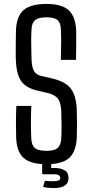

<svg xmlns="http://www.w3.org/2000/svg" viewBox="-20 -827 470 975"><path d="M217 7Q136 7 100 -25Q64 -57 62 -131Q61 -173 61 -209Q61 -245 63 -289H139Q137 -245 137 -204Q137 -163 139 -121Q141 -88 158 -74.5Q175 -61 216 -61Q255 -61 271.5 -74.5Q288 -88 291 -121Q293 -154 292.5 -193.5Q292 -233 291 -265Q289 -306 274.5 -325.5Q260 -345 225 -354L169 -367Q108 -382 85 -419Q62 -456 60 -531Q60 -564 60 -599Q60 -634 61 -670Q63 -743 99 -775Q135 -807 216 -807Q294 -807 329 -775Q364 -743 367 -669Q367 -638 367 -600.5Q367 -563 366 -523H289Q290 -568 290.5 -605.5Q291 -643 289 -679Q288 -712 271.5 -725.5Q255 -739 215 -739Q176 -739 159 -725.5Q142 -712 140 -679Q138 -641 138.5 -605.5Q139 -570 140 -531Q141 -488 152 -467.5Q163 -447 191 -441L243 -429Q313 -413 340.5 -376Q368 -339 370 -265Q371 -234 371 -198Q371 -162 370 -131Q367 -57 331.5 -25Q296 7 217 7ZM259 128Q247 128 230 127Q213 126 199 122L208 91Q229 94 259 93Q286 92 286 77Q286 67 278 62.5Q270 58 259 58H198L194 54V-13H240V26H259Q286 26 307 37Q328 48 328 77Q328 126 259 128Z"/></svg>

Font: Big Shoulders Text
Style: Regular
Weight: 400
Designer: Patric King
Foundry: XO Type Co
Version: Version 1.000; ttfautohint (v1.8.2)